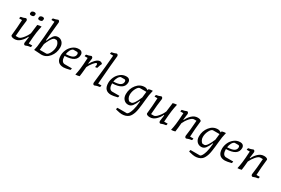

<svg xmlns="http://www.w3.org/2000/svg" viewBox="118 -2258 5802 3970"><g transform="rotate(30 3019.5 -272.5)"><path d="M562 -60Q562 -37 552 -17Q485 -9 431 15Q416 15 405.5 4Q395 -7 395 -30L414 -173L404 -179Q373 -108 312 -49Q251 10 174 10Q137 10 115 0Q93 -10 90 -20L86 -30Q108 -227 116 -410H47Q47 -433 57 -453Q114 -461 168 -485Q182 -485 193 -472.5Q204 -460 204 -440Q182 -300 166 -60H227Q268 -60 324 -125Q380 -190 412 -265Q426 -393 439 -480Q489 -495 534 -495Q515 -418 502.5 -329Q490 -240 478 -60ZM299 -652 294 -616Q283 -586 230 -586Q210 -586 199.5 -595Q189 -604 189 -616L193 -647Q198 -662 217 -671.5Q236 -681 256 -681Q276 -681 287.5 -672Q299 -663 299 -652ZM497 -652 492 -616Q481 -586 428 -586Q408 -586 397.5 -595Q387 -604 387 -616L391 -647Q396 -662 415 -671.5Q434 -681 454 -681Q474 -681 485.5 -672Q497 -663 497 -652Z M641 -715Q641 -738 651 -758Q708 -766 762 -790Q776 -790 787 -777.5Q798 -765 798 -745L753 -297L763 -291Q800 -381 838 -430.5Q876 -480 938 -480Q1000 -480 1042 -434.5Q1084 -389 1084 -311Q1084 -182 1007 -86Q930 10 816 10L660 0H641Q657 -67 661 -98Q682 -248 714 -715ZM1008 -283Q1008 -327 988 -362.5Q968 -398 943 -410H895Q856 -402 811 -322Q777 -259 756 -206Q753 -159 741 -60H898Q937 -67 972.5 -137.5Q1008 -208 1008 -283Z M1508 -60Q1508 -37 1498 -17Q1392 10 1346 10Q1174 10 1174 -177Q1174 -246 1204 -314.5Q1234 -383 1295.5 -431.5Q1357 -480 1435 -480Q1484 -480 1507 -455Q1530 -430 1530 -394Q1530 -214 1248 -208Q1248 -71 1330 -60ZM1460 -369Q1460 -402 1432 -410H1340Q1307 -397 1283 -352.5Q1259 -308 1251 -252Q1366 -256 1413 -285.5Q1460 -315 1460 -369Z M1610 -410Q1610 -433 1620 -453Q1677 -461 1731 -485Q1745 -485 1756 -472.5Q1767 -460 1767 -440L1750 -320L1760 -314Q1785 -371 1837.5 -425.5Q1890 -480 1939 -480Q1958 -480 1973.5 -472Q1989 -464 1995 -456L2001 -448Q1976 -404 1963 -350L1958 -333Q1938 -324 1909 -324Q1918 -365 1918 -376Q1918 -404 1899 -410Q1877 -410 1830 -353.5Q1783 -297 1753 -232Q1740 -82 1728 0Q1679 15 1634 15Q1650 -52 1662 -142Q1674 -232 1683 -410Z M2039 -715Q2039 -738 2049 -758Q2106 -766 2160 -790Q2174 -790 2185 -777.5Q2196 -765 2196 -745Q2177 -585 2136 -60H2214Q2214 -37 2204 -17Q2137 -9 2083 15Q2068 15 2057.5 4Q2047 -7 2047 -30Q2100 -475 2116 -715Z M2643 -60Q2643 -37 2633 -17Q2527 10 2481 10Q2309 10 2309 -177Q2309 -246 2339 -314.5Q2369 -383 2430.5 -431.5Q2492 -480 2570 -480Q2619 -480 2642 -455Q2665 -430 2665 -394Q2665 -214 2383 -208Q2383 -71 2465 -60ZM2595 -369Q2595 -402 2567 -410H2475Q2442 -397 2418 -352.5Q2394 -308 2386 -252Q2501 -256 2548 -285.5Q2595 -315 2595 -369Z M2722 217Q2722 193 2731 175H2959Q3004 153 3038 34Q3060 -41 3070 -173L3061 -178Q3024 -88 2986 -39Q2948 10 2886 10Q2824 10 2782 -35.5Q2740 -81 2740 -159Q2740 -288 2817 -384Q2894 -480 3008 -480Q3046 -480 3091 -452L3095 -480Q3145 -495 3190 -495Q3171 -418 3165 -375.5Q3159 -333 3151.5 -260Q3144 -187 3139 -139.5Q3134 -92 3125 -33.5Q3116 25 3105 61.5Q3094 98 3074 136.5Q3054 175 3028 196Q2968 245 2871 245Q2830 245 2749 224ZM2816 -187Q2816 -143 2836 -107.5Q2856 -72 2881 -60H2929Q2988 -71 3069 -267Q3073 -314 3085 -410H2926Q2887 -403 2851.5 -332.5Q2816 -262 2816 -187Z M3795 -60Q3795 -37 3785 -17Q3718 -9 3664 15Q3649 15 3638.5 4Q3628 -7 3628 -30L3647 -173L3637 -179Q3606 -108 3545 -49Q3484 10 3407 10Q3370 10 3348 0Q3326 -10 3323 -20L3319 -30Q3341 -227 3349 -410H3280Q3280 -433 3290 -453Q3347 -461 3401 -485Q3415 -485 3426 -472.5Q3437 -460 3437 -440Q3415 -300 3399 -60H3460Q3501 -60 3557 -125Q3613 -190 3645 -265Q3659 -393 3672 -480Q3722 -495 3767 -495Q3748 -418 3735.5 -329Q3723 -240 3711 -60Z M3895 -410Q3895 -433 3905 -453Q3962 -461 4016 -485Q4030 -485 4041 -472.5Q4052 -460 4052 -440L4033 -297L4043 -291Q4074 -362 4135 -421Q4196 -480 4273 -480Q4310 -480 4332 -470Q4354 -460 4358 -450L4361 -440Q4338 -247 4330 -60H4410Q4410 -37 4400 -17Q4333 -9 4279 15Q4264 15 4253.5 4Q4243 -7 4243 -30Q4265 -170 4281 -410H4220Q4180 -410 4125 -347.5Q4070 -285 4036 -210Q4026 -86 4013 0Q3964 15 3919 15Q3935 -52 3947 -142Q3959 -232 3968 -410Z M4468 217Q4468 193 4477 175H4705Q4750 153 4784 34Q4806 -41 4816 -173L4807 -178Q4770 -88 4732 -39Q4694 10 4632 10Q4570 10 4528 -35.5Q4486 -81 4486 -159Q4486 -288 4563 -384Q4640 -480 4754 -480Q4792 -480 4837 -452L4841 -480Q4891 -495 4936 -495Q4917 -418 4911 -375.5Q4905 -333 4897.5 -260Q4890 -187 4885 -139.5Q4880 -92 4871 -33.5Q4862 25 4851 61.5Q4840 98 4820 136.5Q4800 175 4774 196Q4714 245 4617 245Q4576 245 4495 224ZM4562 -187Q4562 -143 4582 -107.5Q4602 -72 4627 -60H4675Q4734 -71 4815 -267Q4819 -314 4831 -410H4672Q4633 -403 4597.5 -332.5Q4562 -262 4562 -187Z M5360 -60Q5360 -37 5350 -17Q5244 10 5198 10Q5026 10 5026 -177Q5026 -246 5056 -314.5Q5086 -383 5147.5 -431.5Q5209 -480 5287 -480Q5336 -480 5359 -455Q5382 -430 5382 -394Q5382 -214 5100 -208Q5100 -71 5182 -60ZM5312 -369Q5312 -402 5284 -410H5192Q5159 -397 5135 -352.5Q5111 -308 5103 -252Q5218 -256 5265 -285.5Q5312 -315 5312 -369Z M5480 -410Q5480 -433 5490 -453Q5547 -461 5601 -485Q5615 -485 5626 -472.5Q5637 -460 5637 -440L5618 -297L5628 -291Q5659 -362 5720 -421Q5781 -480 5858 -480Q5895 -480 5917 -470Q5939 -460 5943 -450L5946 -440Q5923 -247 5915 -60H5995Q5995 -37 5985 -17Q5918 -9 5864 15Q5849 15 5838.5 4Q5828 -7 5828 -30Q5850 -170 5866 -410H5805Q5765 -410 5710 -347.5Q5655 -285 5621 -210Q5611 -86 5598 0Q5549 15 5504 15Q5520 -52 5532 -142Q5544 -232 5553 -410Z"/></g></svg>

Font: Kotta One
Style: Regular
Weight: 400
Designer: Ania Kruk
Foundry: Ania Kruk
Version: Version 1.001